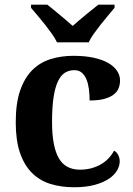

<svg xmlns="http://www.w3.org/2000/svg" viewBox="-20 -786 567 816"><path d="M294.9 9.8Q239.7 9.8 194.1 -4.4Q148.4 -18.6 115.7 -51.3Q83 -84 64.9 -136.7Q46.9 -189.5 46.9 -266.1Q46.9 -347.2 65.7 -401.4Q84.5 -455.6 117.4 -488.3Q150.4 -521 195.3 -534.9Q240.2 -548.8 292 -548.8Q340.3 -548.8 377.4 -540.8Q414.6 -532.7 439.5 -518.6Q464.4 -504.4 477.3 -485.1Q490.2 -465.8 490.2 -443.8Q490.2 -427.7 484.6 -412.4Q479 -397 464.6 -385.3Q450.2 -373.5 425 -366.2Q399.9 -358.9 360.8 -358.9Q360.8 -384.8 357.7 -408.2Q354.5 -431.6 347.2 -449.2Q339.8 -466.8 327.4 -477.3Q314.9 -487.8 295.9 -487.8Q273.9 -487.8 256.6 -477.3Q239.3 -466.8 226.8 -441.4Q214.4 -416 207.8 -373.5Q201.2 -331.1 201.2 -267.1Q201.2 -165.5 229 -115.2Q256.8 -64.9 319.8 -64.9Q345.7 -64.9 368.4 -71Q391.1 -77.1 409.7 -88.1Q428.2 -99.1 442.1 -114Q456.1 -128.9 464.8 -146Q477.1 -138.7 482.9 -126.2Q488.8 -113.8 488.8 -100.1Q488.8 -81.1 477.5 -61.5Q466.3 -42 442.6 -26.1Q418.9 -10.3 382.3 -0.2Q345.7 9.8 294.9 9.8ZM111.8 -766.1H181.2Q191.4 -757.8 205.3 -746.6Q219.2 -735.4 234.1 -722.9Q249 -710.4 263.4 -698.2Q277.8 -686 289.1 -675.8Q300.3 -686 314.7 -698.2Q329.1 -710.4 344.2 -722.9Q359.4 -735.4 373.5 -746.6Q387.7 -757.8 397.9 -766.1H466.8V-752.9Q455.1 -738.8 439.5 -720.2Q423.8 -701.7 408.2 -681.9Q392.6 -662.1 378.7 -642.6Q364.7 -623 356.9 -606H222.2Q214.4 -623 200.4 -642.6Q186.5 -662.1 170.9 -681.9Q155.3 -701.7 139.4 -720.2Q123.5 -738.8 111.8 -752.9Z"/></svg>

Font: Droid Serif
Style: Bold
Weight: 700
Designer: Monotype Design team
Foundry: Monotype Imaging Inc.
Version: Version 1.03